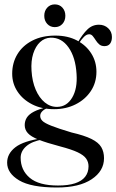

<svg xmlns="http://www.w3.org/2000/svg" viewBox="-20 -607 530 874"><path d="M305.5 -4Q243.5 -22.5 213 -34.8Q182.5 -47 172.8 -57Q163 -67 163 -79.5Q163 -91 172.2 -100.2Q181.5 -109.5 195 -115L196 -119.5Q157 -110.5 134.5 -98.8Q112 -87 102.2 -71.8Q92.5 -56.5 92.5 -37.5Q92.5 -16.5 106.8 -0.8Q121 15 156.2 29Q191.5 43 254 59.5Q305.5 73 333.5 86.2Q361.5 99.5 372.2 115Q383 130.5 383 150Q383 178 367.5 197.8Q352 217.5 321.2 227.5Q290.5 237.5 244 237.5Q157 237.5 115.5 202.5Q74 167.5 74 111Q74 81 99.8 58.5Q125.5 36 176 27.5L174.5 22Q87 34.5 49.8 63.5Q12.5 92.5 12.5 133.5Q12.5 181.5 67 214Q121.5 246.5 239 246.5Q341 246.5 397.2 209Q453.5 171.5 453.5 113Q453.5 84 441 62.8Q428.5 41.5 396.2 25.5Q364 9.5 305.5 -4ZM331.5 -409.5 338.5 -409Q350.5 -427.5 362.2 -439.2Q374 -451 386 -451Q395.5 -451 402.2 -442.8Q409 -434.5 415.8 -423.8Q422.5 -413 431.8 -405Q441 -397 455.5 -397Q472.5 -397 481 -408.2Q489.5 -419.5 489.5 -438.5Q489.5 -462.5 472.5 -478.5Q455.5 -494.5 430.5 -494.5Q400 -494.5 377.8 -472.8Q355.5 -451 336 -417ZM419 -280.5Q419 -326 395.8 -363.2Q372.5 -400.5 330.5 -422.8Q288.5 -445 232 -445Q171.5 -445 127.2 -422.2Q83 -399.5 59.2 -360.2Q35.5 -321 35.5 -271.5Q35.5 -226.5 59.8 -190Q84 -153.5 126.8 -131.8Q169.5 -110 226.5 -110Q280.5 -110 324.2 -132Q368 -154 393.5 -192.5Q419 -231 419 -280.5ZM210.5 -435.5Q260 -436.5 292 -391.2Q324 -346 328.5 -270Q333 -203.5 308.5 -162.5Q284 -121.5 241.5 -120.5Q210 -119.5 184.2 -140.5Q158.5 -161.5 142.5 -198.8Q126.5 -236 123.5 -285Q120.5 -329 131.2 -362.8Q142 -396.5 162.5 -415.5Q183 -434.5 210.5 -435.5ZM229.5 -483.5Q208.5 -483.5 195 -498.2Q181.5 -513 181.5 -535Q181.5 -557.5 195 -572.2Q208.5 -587 229.5 -587Q251 -587 264.2 -572.2Q277.5 -557.5 277.5 -535Q277.5 -513 264.2 -498.2Q251 -483.5 229.5 -483.5Z"/></svg>

Font: Fraunces 120pt
Style: Regular
Weight: 400
Version: Version 1.000;[b76b70a41]